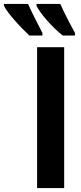

<svg xmlns="http://www.w3.org/2000/svg" viewBox="-124 -953 409 973"><path d="M64 0V-713.9H201.2V0ZM181.6 -933.1Q188 -918.5 199 -895.5Q210 -872.6 224.6 -844.5Q239.3 -816.4 255.9 -786.1V-772.9H193.8Q174.3 -788.6 153.8 -808.3Q133.3 -828.1 114.7 -849.1Q96.2 -870.1 82 -889.6Q67.9 -909.2 61 -923.8V-933.1ZM18.1 -933.1Q25.9 -915 36.9 -892.6Q47.9 -870.1 61.5 -843.5Q75.2 -816.9 90.8 -786.1V-772.9H24.9Q9.8 -787.1 -9.8 -806.9Q-29.3 -826.7 -48.3 -848.4Q-67.4 -870.1 -82.3 -889.9Q-97.2 -909.7 -104 -923.8V-933.1Z"/></svg>

Font: Open Sans Condensed
Style: Regular
Weight: 400
Width: 3
Designer: Monotype Design Team
Foundry: Monotype Imaging Inc.
Version: Version 3.000